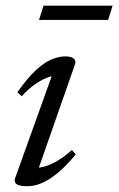

<svg xmlns="http://www.w3.org/2000/svg" viewBox="-20 -634 410 664"><path d="M32.5 -18.5 163.5 -383.5 178 -372.5Q162 -373 141.2 -364.8Q120.5 -356.5 98 -340.2Q75.5 -324 55 -301L40 -315Q75 -364.5 104 -391.2Q133 -418 158.2 -428.5Q183.5 -439 206 -439Q225.5 -439 234.8 -431.5Q244 -424 239 -410.5L108 -36L99.5 -55Q116 -52.5 137 -59Q158 -65.5 181.8 -79.8Q205.5 -94 228.5 -115.5L242 -100Q207 -58 177.2 -34Q147.5 -10 122.5 0Q97.5 10 75 10Q47 10 37.2 2.8Q27.5 -4.5 32.5 -18.5ZM115 -565 130.5 -614.5H369.5L354 -565Z"/></svg>

Font: Newsreader 20pt
Style: Italic
Weight: 400
Italic angle: -17°
Version: Version 1.003